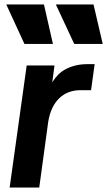

<svg xmlns="http://www.w3.org/2000/svg" viewBox="-20 -836 478 856"><path d="M216 -640 176 -816H8L89 -640ZM438 -640 397 -816H229L311 -640ZM155 0 195 -293C210 -386 264 -434 339 -434H386L402 -550H370C332 -550 299 -542 270 -526C248 -514 229 -495 213 -469L223 -544H99L23 0Z"/></svg>

Font: Plus Jakarta Sans
Style: Bold Italic
Weight: 700
Italic angle: -8°
Designer: Gumpita Rahayu
Foundry: Tokotype
Version: Version 2.071;gftools[0.9.30]